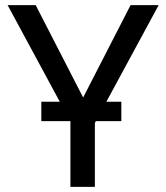

<svg xmlns="http://www.w3.org/2000/svg" viewBox="-20 -731 650 751"><path d="M305.2 -349.6 490.7 -710.9H600.6L396 -333H454.6V-257.3H355L351.1 -250V0H255.4V-256.3L254.9 -257.3H141.6V-333H213.9L9.8 -710.9H119.6Z"/></svg>

Font: GeogebraSans
Style: Regular
Weight: 400
Designer: Google
Version: Version 1.100140; 2013